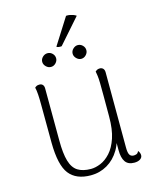

<svg xmlns="http://www.w3.org/2000/svg" viewBox="-123 -906 801 1000"><g transform="rotate(-15 277.5 -406.0)"><path d="M430 -514Q440 -514 447 -507Q454 -500 454 -486L455 -80Q455 -52 462 -41Q469 -30 484 -30Q490 -30 498 -32.5Q506 -35 511 -47Q521 -35 521 -22Q521 -9 509 -1Q497 7 477 7Q444 7 429 -14.5Q414 -36 414 -78V-173L428 -184Q423 -123 397 -79Q371 -35 330.5 -11.5Q290 12 242 12Q163 12 125.5 -36Q88 -84 87 -205L86 -412Q86 -441 84.5 -465Q83 -489 79 -504Q83 -508 88.5 -511Q94 -514 104 -514Q115 -514 121.5 -507Q128 -500 128 -487L129 -206Q129 -136 141 -95Q153 -54 180 -37Q207 -20 251 -20Q275 -20 303 -31.5Q331 -43 356 -70.5Q381 -98 396.5 -144Q412 -190 412 -260Q412 -328 412 -371Q412 -414 411.5 -439.5Q411 -465 409 -479Q407 -493 405 -504Q408 -507 414 -510.5Q420 -514 430 -514ZM187 -587Q172 -587 160.5 -598.5Q149 -610 149 -624Q149 -639 160.5 -650Q172 -661 187 -661Q202 -661 213 -650Q224 -639 224 -624Q224 -610 213 -598.5Q202 -587 187 -587ZM350 -587Q336 -587 324.5 -598.5Q313 -610 313 -624Q313 -639 324.5 -650Q336 -661 350 -661Q365 -661 376 -650Q387 -639 387 -624Q387 -610 376 -598.5Q365 -587 350 -587ZM385 -810 268 -677Q262 -676 252.5 -677Q243 -678 241 -682L331 -824Q342 -825 351.5 -823Q361 -821 369.5 -818Q378 -815 385 -810Z"/></g></svg>

Font: Arima Thin ExtraLight
Style: Regular
Weight: 250
Version: Version 1.100